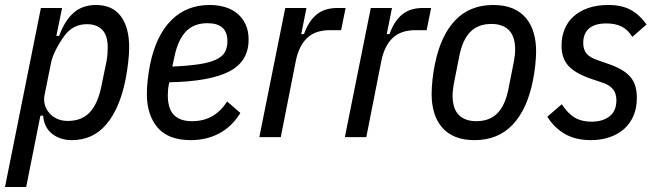

<svg xmlns="http://www.w3.org/2000/svg" viewBox="-34 -550 2640 770"><path d="M130 -518H215L192 -406H203Q226 -468 261.5 -499Q297 -530 351 -530Q417 -530 450.5 -485Q484 -440 484 -361Q484 -333 480 -299Q476 -265 470 -234Q447 -116 393 -52Q339 12 254 12Q208 12 175.5 -13Q143 -38 139 -86H128L71 200H-14ZM238 -65Q293 -65 325 -98.5Q357 -132 371 -197L393 -303Q396 -319 397 -334Q398 -349 398 -360Q398 -408 376 -430.5Q354 -453 315 -453Q258 -453 224 -406Q205 -380 190 -350.5Q175 -321 170 -295L144 -165Q141 -147 146 -129.5Q151 -112 163 -97.5Q175 -83 194 -74Q213 -65 238 -65Z M731 12Q641 12 598 -38.5Q555 -89 555 -173Q555 -199 558.5 -231Q562 -263 568 -292Q592 -408 653 -469Q714 -530 807 -530Q840 -530 868.5 -521.5Q897 -513 918 -495.5Q939 -478 951 -452Q963 -426 963 -391Q963 -303 884.5 -263Q806 -223 645 -220Q641 -203 640 -190.5Q639 -178 639 -168Q639 -114 663.5 -89Q688 -64 736 -64Q783 -64 818 -84.5Q853 -105 877 -143L930 -97Q897 -43 846 -15.5Q795 12 731 12ZM798 -457Q744 -457 712.5 -424.5Q681 -392 667 -329L657 -283Q722 -286 764.5 -292.5Q807 -299 832.5 -311Q858 -323 868 -341Q878 -359 878 -385Q878 -457 798 -457Z M1006 0 1110 -518H1195L1174 -413H1185Q1204 -466 1236 -492Q1268 -518 1319 -518H1352L1334 -429H1289Q1230 -429 1197 -397Q1164 -365 1152 -304L1092 0Z M1349 0 1453 -518H1538L1517 -413H1528Q1547 -466 1579 -492Q1611 -518 1662 -518H1695L1677 -429H1632Q1573 -429 1540 -397Q1507 -365 1495 -304L1435 0Z M1869 12Q1824 12 1791.5 -1.5Q1759 -15 1738 -40Q1717 -65 1707 -98.5Q1697 -132 1697 -173Q1697 -199 1700.5 -231Q1704 -263 1710 -292Q1733 -407 1791.5 -468.5Q1850 -530 1944 -530Q1989 -530 2021.5 -516.5Q2054 -503 2075 -478Q2096 -453 2106 -419Q2116 -385 2116 -345Q2116 -319 2112.5 -287Q2109 -255 2103 -226Q2080 -111 2021.5 -49.5Q1963 12 1869 12ZM1876 -64Q1929 -64 1960.5 -95.5Q1992 -127 2005 -193L2027 -304Q2029 -316 2030.5 -328Q2032 -340 2032 -350Q2032 -404 2007 -429Q1982 -454 1937 -454Q1884 -454 1852.5 -422.5Q1821 -391 1808 -325L1786 -214Q1784 -202 1782.5 -190Q1781 -178 1781 -168Q1781 -114 1806 -89Q1831 -64 1876 -64Z M2336 12Q2275 12 2232 -12.5Q2189 -37 2161 -82L2219 -132Q2244 -94 2271.5 -78Q2299 -62 2338 -62Q2383 -62 2410.5 -83.5Q2438 -105 2438 -148Q2438 -175 2424.5 -192Q2411 -209 2381 -219L2339 -233Q2274 -255 2246 -285.5Q2218 -316 2218 -367Q2218 -402 2230 -432Q2242 -462 2265.5 -483.5Q2289 -505 2324 -517.5Q2359 -530 2406 -530Q2458 -530 2493.5 -511.5Q2529 -493 2559 -452L2502 -402Q2484 -431 2459 -443.5Q2434 -456 2398 -456Q2351 -456 2328 -435.5Q2305 -415 2305 -378Q2305 -352 2317.5 -336Q2330 -320 2362 -309L2405 -294Q2437 -283 2459 -270Q2481 -257 2494.5 -241Q2508 -225 2514 -204.5Q2520 -184 2520 -157Q2520 -117 2506.5 -85.5Q2493 -54 2468.5 -32.5Q2444 -11 2410 0.5Q2376 12 2336 12Z"/></svg>

Font: IBM Plex Sans Condensed Text
Style: Italic
Weight: 450
Width: 3
Italic angle: -11°
Designer: Mike Abbink, Paul van der Laan, Pieter van Rosmalen
Foundry: Bold Monday
Version: Version 1.1